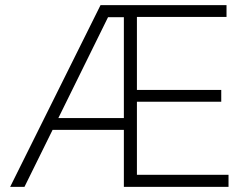

<svg xmlns="http://www.w3.org/2000/svg" viewBox="-20 -727 968 747"><path d="M371.1 -707H861.3V-661.1H512.7V-377H840.8V-331.1H512.7V-46.9H869.1V0H461.9V-221.7H184.6L75.2 0H19.5ZM461.9 -267.6V-660.2H400.4L207 -267.6Z"/></svg>

Font: Pretendard Std ExtraLight
Style: Regular
Weight: 200
Designer: Base glyphs from Inter by Rasmus Andersson; Hangeul glyphs from Noto Sans CJK(Source Han Sans) by Jang Soo-young and Kan
Foundry: Kil Hyung-jin
Version: Version 1.309